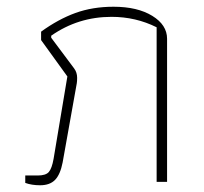

<svg xmlns="http://www.w3.org/2000/svg" viewBox="-20 -540 606 570"><path d="M55 3V-19H92Q116 -19 125 -29.5Q134 -40 139 -68L180 -313L102 -421V-446Q153 -483 204 -501.5Q255 -520 317 -520Q388 -520 432 -493Q476 -466 476 -425V0H445V-459Q383 -490 311 -490Q212 -490 132 -434V-428L200 -337Q209 -325 209 -309Q209 -299 208 -293L166 -58Q159 -22 143.5 -6Q128 10 99 10Q74 10 55 3Z"/></svg>

Font: Athiti ExtraLight
Style: Regular
Weight: 275
Designer: CadsonDemak Team
Foundry: CadsonDemak
Version: Version 1.033